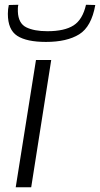

<svg xmlns="http://www.w3.org/2000/svg" viewBox="-20 -786 420 806"><path d="M111 0H46L131 -534H195ZM173 -610Q92 -610 52.5 -635.5Q13 -661 13 -728Q13 -748 17 -765L57 -766Q55 -758 55 -751Q55 -744 55 -737Q57 -688 90 -671.5Q123 -655 179 -655Q251 -655 289 -679.5Q327 -704 341 -766L380 -765Q364 -674 312.5 -642Q261 -610 173 -610Z"/></svg>

Font: Georama Expanded Light
Style: Italic
Weight: 300
Width: 7
Italic angle: -9°
Designer: Jean-Baptiste Levee
Foundry: Production Type
Version: Version 1.000